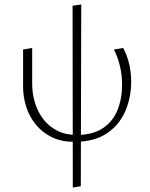

<svg xmlns="http://www.w3.org/2000/svg" viewBox="-20 -630 674 865"><path d="M314 9Q257 9 214.5 -11.5Q172 -32 142.5 -67.5Q113 -103 98.5 -147.5Q84 -192 84 -240V-407L125 -414V-252Q125 -207 138 -165.5Q151 -124 176 -92Q201 -60 238.5 -41Q276 -22 325 -22Q398 -22 443.5 -52.5Q489 -83 509.5 -134.5Q530 -186 530 -248Q530 -291 520.5 -332Q511 -373 493 -407L535 -414Q554 -378 562.5 -339.5Q571 -301 571 -263Q571 -189 543.5 -127Q516 -65 459.5 -28Q403 9 314 9ZM308 215 307 -604 346 -610 344 209Z"/></svg>

Font: Ysabeau ExtraLight
Style: Regular
Weight: 250
Designer: Christian Thalmann (Catharsis Fonts)
Version: Version 2.002